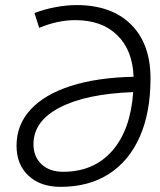

<svg xmlns="http://www.w3.org/2000/svg" viewBox="-20 -723 626 753"><path d="M275.4 -644Q206.1 -644 133.8 -613.8L115.2 -671.9Q153.3 -686.5 197 -694.8Q240.7 -703.1 279.8 -703.1Q417 -703.1 493.7 -627.2Q570.3 -551.3 570.3 -415.5Q570.3 -282.2 528.3 -187Q486.3 -91.8 407.5 -41Q328.6 9.8 217.8 9.8Q138.7 9.8 91.8 -33.9Q44.9 -77.6 44.9 -151.4Q44.9 -233.4 99.6 -293Q154.3 -352.5 257.1 -385.7Q359.9 -418.9 503.9 -421.9Q500 -526.4 439.7 -585.2Q379.4 -644 275.4 -644ZM502.4 -361.8Q317.9 -355 214.6 -301.5Q111.3 -248 111.3 -157.7Q111.3 -108.4 142.8 -78.9Q174.3 -49.3 227.5 -49.3Q348.1 -49.3 420.2 -131.6Q492.2 -213.9 502.4 -361.8Z"/></svg>

Font: Cascadia Mono Light
Style: Italic
Weight: 300
Italic angle: -10°
Monospace: yes
Designer: Aaron Bell
Foundry: Saja Typeworks
Version: Version 2404.023; ttfautohint (v1.8.4)